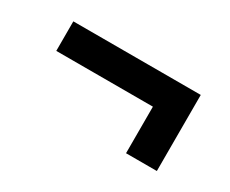

<svg xmlns="http://www.w3.org/2000/svg" viewBox="-52 -496 621 518"><g transform="rotate(30 258.5 -236.5)"><path d="M60 -263V-355H457V-118H361V-263Z"/></g></svg>

Font: Bricolage Grotesque 10pt Medium
Style: Regular
Weight: 500
Designer: Mathieu Triay
Foundry: Atelier Triay
Version: Version 1.000; ttfautohint (v1.8.4.7-5d5b);gftools[0.9.32]